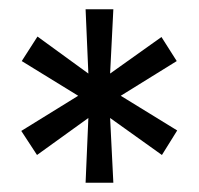

<svg xmlns="http://www.w3.org/2000/svg" viewBox="-20 -766 430 415"><path d="M149 -559 27 -634 61 -687 171 -607 165 -746H225L218 -607L329 -686L362 -634L241 -559L363 -484L330 -431L218 -511L225 -371H165L171 -511L60 -431L26 -483Z"/></svg>

Font: Cabin Condensed Medium
Style: Regular
Weight: 500
Width: 3
Version: Version 2.001